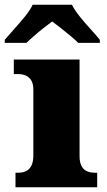

<svg xmlns="http://www.w3.org/2000/svg" viewBox="-53 -786 449 806"><path d="M12 0V-61H24Q43 -61 57 -68Q71 -75 79 -91Q87 -107 87 -135V-409Q87 -434 78.5 -448Q70 -462 56 -468.5Q42 -475 24 -475H5V-536H281V-131Q281 -105 289 -89.5Q297 -74 311.5 -67.5Q326 -61 344 -61H355V0ZM-33 -619Q-17 -638 6.5 -664Q30 -690 52 -717Q74 -744 84 -766H249Q260 -744 281.5 -717Q303 -690 327 -664Q351 -638 366 -619V-606H275Q265 -617 244.5 -634Q224 -651 202.5 -668Q181 -685 166 -696Q151 -685 129.5 -668Q108 -651 88.5 -634Q69 -617 58 -606H-33Z"/></svg>

Font: Noto Serif Armenian Black
Style: Regular
Weight: 900
Version: Version 2.007